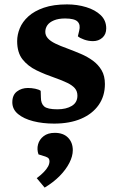

<svg xmlns="http://www.w3.org/2000/svg" viewBox="-20 -548 538 873"><path d="M241 -51Q281 -51 306.5 -66.5Q332 -82 332 -113Q332 -133 320.5 -146.5Q309 -160 286.5 -171Q264 -182 230 -194Q186 -209 146.5 -228Q107 -247 82.5 -278Q58 -309 58 -361Q58 -390 70 -419.5Q82 -449 109 -473.5Q136 -498 179.5 -513Q223 -528 285 -528Q331 -528 372 -515.5Q413 -503 438 -479Q463 -455 463 -419Q463 -392 445.5 -376.5Q428 -361 403 -361Q382 -361 362.5 -368Q343 -375 334 -383L340 -408Q347 -435 333 -449.5Q319 -464 276 -464Q246 -464 225.5 -455.5Q205 -447 195.5 -433.5Q186 -420 186 -403Q186 -387 197.5 -374Q209 -361 231.5 -350Q254 -339 285 -328Q317 -316 347.5 -303Q378 -290 402.5 -272Q427 -254 442 -228.5Q457 -203 457 -166Q457 -111 428.5 -70.5Q400 -30 348.5 -8Q297 14 226 14Q174 14 131 3Q88 -8 62 -29.5Q36 -51 36 -83Q36 -116 57 -132Q78 -148 107 -148Q124 -148 140.5 -144.5Q157 -141 165 -135L166 -104Q166 -77 181 -64Q196 -51 241 -51ZM183 305 147 262Q166 248 179 234.5Q192 221 198.5 209Q205 197 205 185Q205 178 201.5 173Q198 168 187 164L155 154Q147 131 153 108.5Q159 86 178.5 71Q198 56 229 56Q268 56 289.5 78Q311 100 311 135Q311 162 295.5 192.5Q280 223 251.5 252Q223 281 183 305Z"/></svg>

Font: Literata
Style: Bold Italic
Weight: 700
Italic angle: -2°
Designer: Latin by Veronika Burian and Jose Scaglione. Greek by Irene Vlachou. Cyrillic by Vera Evstafieva
Foundry: TypeTogether
Version: Version 3.103;gftools[0.9.29]